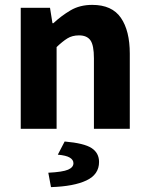

<svg xmlns="http://www.w3.org/2000/svg" viewBox="-20 -528 612 787"><path d="M65 0V-496H185L195 -433H199Q231 -463 269 -485.5Q307 -508 358 -508Q439 -508 475.5 -455Q512 -402 512 -308V0H365V-289Q365 -343 350.5 -363Q336 -383 304 -383Q276 -383 256 -370.5Q236 -358 212 -335V0ZM189 239 178 180Q237 177 259 167.5Q281 158 281 141Q281 127 266 118Q251 109 217 106L245 52Q325 59 355.5 79Q386 99 386 136Q386 187 334.5 211.5Q283 236 189 239Z"/></svg>

Font: TT Toshiba Sans
Style: Bold
Weight: 700
Designer: Paul D. Hunt
Foundry: Toshiba Corporation
Version: Version 2.020;PS 2.000;hotconv 1.0.86;makeotf.lib2.5.63406